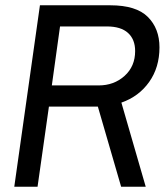

<svg xmlns="http://www.w3.org/2000/svg" viewBox="-20 -706 632 726"><path d="M34 0 131 -686H397Q495 -686 539 -642Q583 -598 583 -527Q583 -451 544 -396Q505 -341 439 -318L531 0H438L350 -303H165L122 0ZM176 -383H353Q411 -383 451 -419Q491 -455 491 -513Q491 -557 464 -581.5Q437 -606 384 -606H207Z"/></svg>

Font: Archivo Narrow
Style: Italic
Weight: 400
Italic angle: -8°
Designer: Hector Gatti
Foundry: Omnibus-Type
Version: Version 3.002